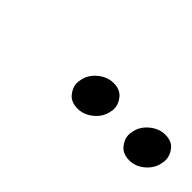

<svg xmlns="http://www.w3.org/2000/svg" viewBox="-2 -871 404 404"><g transform="rotate(45 199.5 -669.0)"><path d="M191 -623Q172 -623 162 -635Q152 -647 152 -661Q152 -665 153 -669Q156 -688 172 -701.5Q188 -715 207 -715Q226 -715 236 -703Q246 -691 246 -677Q246 -673 245 -669Q242 -650 226 -636.5Q210 -623 191 -623ZM345 -623Q326 -623 316 -635Q306 -647 306 -661Q306 -665 307 -669Q310 -688 326 -701.5Q342 -715 361 -715Q380 -715 389.5 -703Q399 -691 399 -677Q399 -673 398 -669Q395 -650 379.5 -636.5Q364 -623 345 -623Z"/></g></svg>

Font: Fz Poppins Light
Style: Italic
Weight: 300
Italic angle: -10°
Designer: Ninad Kale (Devanagari), Jonny Pinhorn (Latin)
Foundry: Indian Type Foundry
Version: Vit hóa bi Vntype.Com & FontZin.Com